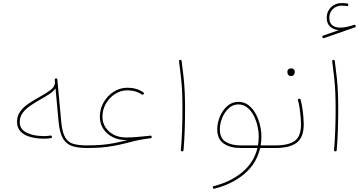

<svg xmlns="http://www.w3.org/2000/svg" viewBox="-20 -961 2300 1229"><path d="M88.9 -181.2Q88.9 -220.2 110.6 -249Q132.3 -277.8 165.3 -299.6Q198.2 -321.3 231.9 -339.8Q271 -361.3 301 -382.8Q331.1 -404.3 332 -432.6L330.6 -449.7Q329.6 -458 337.9 -459Q346.2 -460 347.2 -451.7L371.6 -184.6Q377.9 -114.7 397 -82Q416 -49.3 450.4 -39.8Q484.9 -30.3 536.6 -30.3H537.1Q545.4 -30.3 545.4 -22Q545.4 -13.7 537.1 -13.7H536.6Q481.4 -13.7 443.6 -25.4Q405.8 -37.1 383.8 -73.2Q361.8 -109.4 355 -182.6L335.4 -395.5Q321.3 -375.5 295.2 -358.4Q269 -341.3 239.3 -324.7Q207.5 -306.6 176.8 -286.1Q146 -265.6 126.2 -240Q106.4 -214.4 106.4 -179.7Q106.4 -133.8 150.4 -111.8Q194.3 -89.8 262.7 -89.8Q272.9 -89.8 282.7 -90.8Q292.5 -91.8 303.2 -93.3Q311.5 -94.2 312.5 -85.9Q313.5 -77.6 305.2 -76.7Q294.4 -75.2 284.2 -74.2Q273.9 -73.2 262.7 -73.2Q216.3 -73.2 176.5 -83.7Q136.7 -94.2 112.8 -118.2Q88.9 -142.1 88.9 -181.2Z M528.3 -22Q528.3 -30.3 537.1 -30.3Q585.4 -30.3 625.7 -33.4Q666 -36.6 706.8 -44.2Q747.6 -51.8 795.9 -64.5Q791 -64.5 786.1 -64.5Q738.8 -64.5 700.9 -83.7Q663.1 -103 641.1 -136.7Q619.1 -170.4 619.1 -213.4Q619.1 -263.7 643.3 -305.9Q667.5 -348.1 707.5 -373.8Q747.6 -399.4 795.9 -399.4Q854.5 -399.4 897.5 -370.1Q904.3 -365.2 899.4 -358.4Q894.5 -351.6 887.7 -356.4Q849.1 -382.8 795.9 -382.8Q752.9 -382.8 716.6 -359.6Q680.2 -336.4 658 -297.9Q635.7 -259.3 635.7 -213.4Q635.7 -175.8 655.3 -145.8Q674.8 -115.7 708.7 -98.4Q742.7 -81.1 786.1 -81.1Q816.4 -81.1 849.6 -83.5Q882.8 -85.9 922.4 -90.3Q931.6 -91.8 941.9 -92.8Q950.2 -93.3 951.2 -85Q952.1 -76.7 943.8 -76.2Q939.5 -75.7 935.1 -75.2Q902.8 -71.3 871.3 -64.9Q839.8 -58.6 799.8 -47.9Q751 -35.2 709.5 -27.6Q668 -20 627 -16.8Q585.9 -13.7 537.1 -13.7Q528.3 -13.7 528.3 -22Z M1126 -568.4Q1125 -576.7 1133.3 -577.6Q1141.6 -578.6 1142.6 -570.3Q1150.4 -511.7 1155.3 -465.8Q1160.2 -419.9 1162.4 -371.8Q1164.6 -323.7 1164.6 -259.3Q1164.6 -198.7 1162.4 -129.9Q1160.2 -61 1154.8 0Q1153.8 8.8 1145.5 7.8Q1136.7 6.8 1137.7 -1Q1143.1 -61 1145.5 -129.9Q1147.9 -198.7 1147.9 -259.3Q1147.9 -323.2 1145.8 -370.8Q1143.6 -418.5 1138.7 -464.1Q1133.8 -509.8 1126 -568.4Z M1519.5 -13.7Q1454.6 -13.7 1412.6 -41.5Q1370.6 -69.3 1370.6 -134.3Q1370.6 -172.9 1387 -213.1Q1403.3 -253.4 1433.8 -281.2Q1464.4 -309.1 1505.9 -309.1Q1542.5 -309.1 1570.1 -288.1Q1597.7 -267.1 1616.2 -233.4Q1634.8 -199.7 1644 -161.1Q1653.3 -122.6 1653.3 -87.4Q1653.3 -58.1 1648.4 -30.3H1743.7Q1752 -30.3 1752 -22Q1752 -13.7 1743.7 -13.7H1645Q1622.6 86.4 1543.5 152.6Q1464.4 218.8 1353 246.6Q1344.7 249 1342.8 240.7Q1340.3 231.9 1349.1 230Q1455.1 203.6 1530 141.8Q1605 80.1 1627.9 -13.7ZM1519.5 -30.3H1631.3Q1636.2 -58.1 1636.2 -87.4Q1636.2 -119.1 1628.2 -154.5Q1620.1 -189.9 1603.8 -221.4Q1587.4 -252.9 1563 -272.7Q1538.6 -292.5 1505.9 -292.5Q1469.7 -292.5 1442.9 -266.8Q1416 -241.2 1401.6 -204.6Q1387.2 -168 1387.2 -134.3Q1387.2 -76.2 1424.6 -53.2Q1461.9 -30.3 1519.5 -30.3Z M1735.4 -22Q1735.4 -30.3 1743.7 -30.3Q1826.7 -30.3 1866.7 -59.1Q1906.7 -87.9 1906.7 -165.5Q1906.7 -181.6 1904.8 -208.3Q1902.8 -234.9 1898.7 -264.2Q1894.5 -293.5 1887.7 -317.9Q1885.3 -325.7 1893.6 -328.6Q1901.4 -331.1 1904.3 -322.8Q1911.1 -297.9 1915.5 -267.8Q1919.9 -237.8 1922.1 -210.4Q1924.3 -183.1 1924.3 -165.5Q1924.3 -81.5 1879.2 -47.6Q1834 -13.7 1743.7 -13.7Q1735.4 -13.7 1735.4 -22ZM1819.3 -502Q1819.3 -509.8 1825.4 -516.6Q1831.5 -523.4 1843.8 -523.4Q1856.9 -523.4 1863.3 -513.7Q1867.2 -507.8 1867.2 -501Q1867.2 -492.2 1861.8 -483.2Q1856.4 -474.1 1842.3 -474.1Q1833 -474.1 1827.9 -479Q1822.8 -483.9 1820.8 -490.2Q1819.3 -495.6 1819.3 -502Z M2043.9 -722.2Q2041 -730 2048.3 -732.9L2148.9 -768.1Q2114.7 -770.5 2093 -790.8Q2071.3 -811 2071.3 -846.7Q2071.3 -887.7 2098.6 -914.6Q2126 -941.4 2167 -941.4Q2174.3 -941.4 2185.1 -940.7Q2195.8 -939.9 2202.6 -939Q2209.5 -938 2209.5 -930.7Q2209.5 -920.4 2199.7 -922.4Q2194.3 -923.3 2184.1 -924.1Q2173.8 -924.8 2167 -924.8Q2132.8 -924.8 2110.4 -902.8Q2087.9 -880.9 2087.9 -846.7Q2087.9 -815.4 2106.7 -799.8Q2125.5 -784.2 2158.2 -784.2Q2193.8 -784.2 2246.6 -801.8Q2253.9 -804.2 2256.8 -796.4Q2259.3 -788.1 2252 -786.1L2054.2 -717.3Q2046.9 -714.4 2043.9 -722.2ZM2106.4 -568.4Q2105.5 -576.7 2113.8 -577.6Q2122.1 -578.6 2123 -570.3Q2130.9 -511.7 2135.7 -465.8Q2140.6 -419.9 2142.8 -371.8Q2145 -323.7 2145 -259.3Q2145 -198.7 2142.8 -129.9Q2140.6 -61 2135.3 0Q2134.3 8.8 2126 7.8Q2117.2 6.8 2118.2 -1Q2123.5 -61 2126 -129.9Q2128.4 -198.7 2128.4 -259.3Q2128.4 -323.2 2126.2 -370.8Q2124 -418.5 2119.1 -464.1Q2114.3 -509.8 2106.4 -568.4Z"/></svg>

Font: Mikhak-DS1-FD Thin
Style: Regular
Weight: 100
Designer: Amin Abedi
Version: Version 3.2